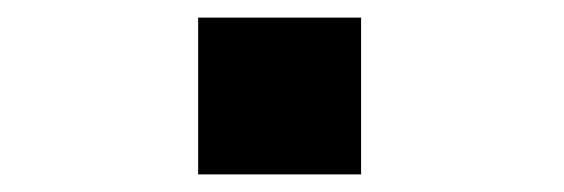

<svg xmlns="http://www.w3.org/2000/svg" viewBox="-20 -413 640 218"><path d="M390 -393V-215H205V-393Z"/></svg>

Font: iA Writer Quattro V
Style: Regular
Weight: 400
Designer: Mike Abbink, Paul van der Laan, Pieter van Rosmalen, Oliver Reichenstein
Foundry: Information Architects Inc.
Version: Version 2.000